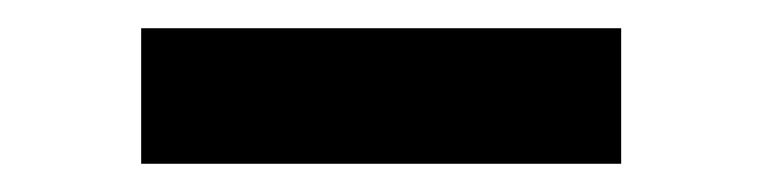

<svg xmlns="http://www.w3.org/2000/svg" viewBox="-20 -811 540 136"><path d="M80 -695H420V-791H80Z"/></svg>

Font: LINE Seed JP_OTF Bold
Style: Regular
Weight: 700
Designer: LINE & Fontrix & Fontworks
Version: Version 1.009